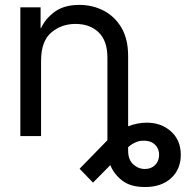

<svg xmlns="http://www.w3.org/2000/svg" viewBox="-20 -545 751 769"><path d="M560.5 204.1Q502.9 204.1 469.5 178.2Q436 152.3 421.9 116.2L352.5 186.5L298.8 130.9L410.2 16.6V-314.5Q410.2 -381.3 375.2 -415.3Q340.3 -449.2 282.2 -449.2Q226.1 -449.2 185.3 -414.6Q144.5 -379.9 144.5 -301.8V0H61.5V-515.6H142.6V-432.6H144.5Q161.6 -470.2 199.2 -497.8Q236.8 -525.4 297.9 -525.4Q350.1 -525.4 394.5 -502.7Q439 -480 466.1 -434.6Q493.2 -389.2 493.2 -320.3V-39.1Q530.8 -53.7 567.4 -53.7Q626 -53.7 665 -18.6Q704.1 16.6 704.1 75.2Q704.1 132.8 665.3 168.5Q626.5 204.1 560.5 204.1ZM493.2 44.4V58.6Q493.2 94.2 513.4 113Q533.7 131.8 560.5 131.8Q585.9 131.8 601.6 115.7Q617.2 99.6 617.2 75.2Q617.2 52.7 604.2 37.8Q591.3 22.9 569.3 19.5Q545.9 16.1 527.1 23.4Q508.3 30.8 493.2 44.4Z"/></svg>

Font: Inter Display
Style: Regular
Weight: 400
Designer: Rasmus Andersson
Foundry: rsms
Version: Version 4.000;git-37864ae